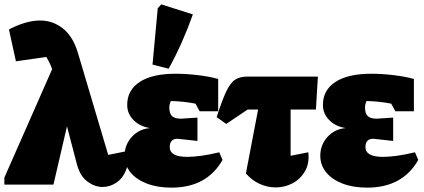

<svg xmlns="http://www.w3.org/2000/svg" viewBox="-55 -846 1942 880"><path d="M441 -136 525 -153Q537 -102 522.5 -65.5Q508 -29 478.5 -9Q449 11 415 11Q379 11 345 -14.5Q311 -40 297 -95L252 -267L190 0H-35V-32L184 -529Q175 -556 157 -585L18 -565L-14 -711Q24 -731 60 -741.5Q96 -752 129 -752Q188 -752 234 -715Q280 -678 302 -604Z M731 14Q667 14 618.5 -4.5Q570 -23 543 -56Q516 -89 516 -132Q516 -182 549 -218.5Q582 -255 633 -259Q586 -266 557 -295.5Q528 -325 528 -365Q528 -433 585.5 -470.5Q643 -508 749 -508Q799 -508 853 -501.5Q907 -495 945 -484V-336H860L841 -371Q783 -382 728 -383Q721 -368 721 -353Q721 -326 733.5 -314Q746 -302 774 -302L850 -307V-200L759 -210Q723 -210 723 -172Q723 -127 803 -127Q831 -127 867.5 -132Q904 -137 950 -148L965 -113Q893 14 731 14ZM718 -531 644 -550 668 -808 684 -826 829 -780Q806 -715 778.5 -653Q751 -591 718 -531Z M982 -278 938 -309Q963 -387 982 -427Q1001 -467 1023 -481Q1045 -495 1077 -495H1402L1393 -344H1277V-132L1358 -148Q1364 -99 1343.5 -62.5Q1323 -26 1287 -6.5Q1251 13 1208 13Q1172 13 1136.5 -2.5Q1101 -18 1072 -51L1128 -344H1080Z M1628 14Q1564 14 1515.5 -4.5Q1467 -23 1440 -56Q1413 -89 1413 -132Q1413 -182 1446 -218.5Q1479 -255 1530 -259Q1483 -266 1454 -295.5Q1425 -325 1425 -365Q1425 -433 1482.5 -470.5Q1540 -508 1646 -508Q1696 -508 1750 -501.5Q1804 -495 1842 -484V-336H1757L1738 -371Q1680 -382 1625 -383Q1618 -368 1618 -353Q1618 -326 1630.5 -314Q1643 -302 1671 -302L1747 -307V-200L1656 -210Q1620 -210 1620 -172Q1620 -127 1700 -127Q1728 -127 1764.5 -132Q1801 -137 1847 -148L1862 -113Q1790 14 1628 14Z"/></svg>

Font: Piazzolla Black
Style: Regular
Weight: 900
Designer: Juan Pablo del Peral
Foundry: Huerta Tipografica
Version: Version 1.330